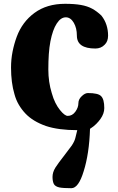

<svg xmlns="http://www.w3.org/2000/svg" viewBox="-20 -666 618 1009"><path d="M548 -479Q548 -448 530 -431Q511 -411 481 -411Q384 -411 384 -479Q384 -518 368 -546Q351 -575 326 -575Q299 -575 278 -542Q257 -510 245 -449Q239 -418 236.5 -381Q234 -344 234 -301Q234 -268 238.5 -237Q243 -206 252 -177Q260 -148 271 -126Q282 -104 295 -88Q320 -57 336 -57Q360 -57 376 -79Q392 -101 392 -124Q392 -144 409 -160Q426 -177 442 -177Q496 -177 511 -161Q528 -145 528 -98Q528 -69 508 -41Q499 -28 485.5 -14.5Q472 -1 453 11Q451 77 442.5 133Q434 189 420 233Q393 323 355 323Q312 323 292 319Q270 314 263 301Q256 287 256 264Q256 252 259.5 240Q263 228 271 215Q279 203 290 187.5Q301 172 314 156Q326 139 337 125.5Q348 112 357 99Q373 75 377 55L386 18Q337 18 295.5 12.5Q254 7 221 -4Q153 -28 114 -69Q94 -90 79 -115.5Q64 -141 56 -171Q47 -201 42.5 -236Q38 -271 38 -311Q38 -354 46 -394.5Q54 -435 68 -473Q97 -551 161 -598Q226 -646 322 -646Q371 -646 405 -640Q439 -634 464 -620.5Q489 -607 513 -584Q531 -561 539.5 -534.5Q548 -508 548 -479Z"/></svg>

Font: Shafarik
Style: Regular
Weight: 400
Version: Version 1.001; ttfautohint (v1.8.4.7-5d5b)